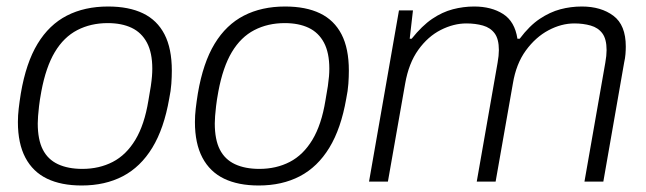

<svg xmlns="http://www.w3.org/2000/svg" viewBox="-20 -558 1986 590"><path d="M231 12Q168 12 124.5 -9Q81 -30 58 -73.5Q35 -117 35 -183Q35 -203 37.5 -224.5Q40 -246 44 -271Q60 -365 95.5 -423.5Q131 -482 185.5 -510Q240 -538 312 -538Q376 -538 419.5 -517Q463 -496 485.5 -452.5Q508 -409 508 -341Q508 -322 506.5 -300.5Q505 -279 500 -255Q484 -163 448 -104Q412 -45 357.5 -16.5Q303 12 231 12ZM233 -39Q285 -39 326.5 -60.5Q368 -82 396 -128.5Q424 -175 436 -249Q441 -276 443.5 -293.5Q446 -311 447 -323.5Q448 -336 448 -347Q448 -396 431.5 -427Q415 -458 384.5 -472.5Q354 -487 311 -487Q259 -487 217.5 -465.5Q176 -444 148.5 -398Q121 -352 107 -277Q102 -250 100 -232Q98 -214 97 -201.5Q96 -189 96 -179Q96 -129 111.5 -98.5Q127 -68 158 -53.5Q189 -39 233 -39Z M775 12Q712 12 668.5 -9Q625 -30 602 -73.5Q579 -117 579 -183Q579 -203 581.5 -224.5Q584 -246 588 -271Q604 -365 639.5 -423.5Q675 -482 729.5 -510Q784 -538 856 -538Q920 -538 963.5 -517Q1007 -496 1029.5 -452.5Q1052 -409 1052 -341Q1052 -322 1050.5 -300.5Q1049 -279 1044 -255Q1028 -163 992 -104Q956 -45 901.5 -16.5Q847 12 775 12ZM777 -39Q829 -39 870.5 -60.5Q912 -82 940 -128.5Q968 -175 980 -249Q985 -276 987.5 -293.5Q990 -311 991 -323.5Q992 -336 992 -347Q992 -396 975.5 -427Q959 -458 928.5 -472.5Q898 -487 855 -487Q803 -487 761.5 -465.5Q720 -444 692.5 -398Q665 -352 651 -277Q646 -250 644 -232Q642 -214 641 -201.5Q640 -189 640 -179Q640 -129 655.5 -98.5Q671 -68 702 -53.5Q733 -39 777 -39Z M1114 0 1206 -526H1249L1239 -439H1245Q1277 -479 1308 -500Q1339 -521 1371.5 -529.5Q1404 -538 1437 -538Q1490 -538 1526 -515Q1562 -492 1570 -439H1577Q1607 -479 1638.5 -500Q1670 -521 1702 -529.5Q1734 -538 1768 -538Q1827 -538 1865 -509.5Q1903 -481 1903 -415Q1903 -404 1902 -391.5Q1901 -379 1898 -366L1834 0H1776L1840 -365Q1842 -376 1843 -386Q1844 -396 1844 -404Q1844 -438 1831 -455.5Q1818 -473 1795 -479.5Q1772 -486 1745 -486Q1705 -486 1665.5 -465Q1626 -444 1596 -403Q1566 -362 1556 -301L1503 0H1445L1509 -365Q1511 -376 1512 -386Q1513 -396 1513 -404Q1513 -438 1500 -455.5Q1487 -473 1464 -479.5Q1441 -486 1413 -486Q1374 -486 1334.5 -466Q1295 -446 1265.5 -405Q1236 -364 1225 -301L1172 0Z"/></svg>

Font: Archivo SemiBold ExtraLight
Style: Italic
Weight: 250
Italic angle: -10°
Version: Version 2.001